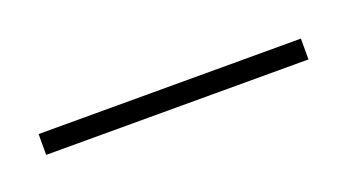

<svg xmlns="http://www.w3.org/2000/svg" viewBox="-23 -619 234 130"><g transform="rotate(-20 94.5 -553.5)"><path d="M0 -546V-561H189V-546Z"/></g></svg>

Font: Smooch Sans Thin Thin
Style: Regular
Weight: 250
Version: Version 1.010